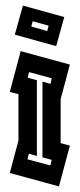

<svg xmlns="http://www.w3.org/2000/svg" viewBox="-20 -667 285 687"><path d="M15 -48 46 -164V-330L15 -338L54 -484L230 -436L197 -312V-155L230 -146L191 0ZM112 -109 83 -117 78 -97 160 -75 165 -95 132 -104V-375L161 -367L165 -387L84 -409L79 -389L112 -380ZM181 -502 33 -543 62 -647 210 -606ZM92 -572 149 -556 154 -575 97 -591Z"/></svg>

Font: Blaka Hollow
Style: Regular
Weight: 400
Designer: Mohamed Gaber
Foundry: Kief Type Foundry
Version: Version 1.003; ttfautohint (v1.8.4.7-5d5b)